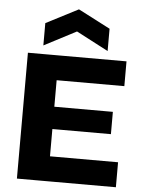

<svg xmlns="http://www.w3.org/2000/svg" viewBox="-60 -956 744 1003"><g transform="rotate(5 312.0 -454.5)"><path d="M67 0V-660H229V0ZM184 0V-131H586V0ZM184 -274V-391H536V-274ZM184 -530V-660H584V-530ZM144 -705V-822L313 -909L481 -822V-705L313 -793Z"/></g></svg>

Font: Bricolage Grotesque 48pt Condensed ExtraBold ExtraBold
Style: Regular
Weight: 800
Version: Version 1.000;gftools[0.9.30]